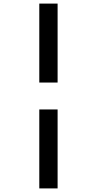

<svg xmlns="http://www.w3.org/2000/svg" viewBox="-20 -830 540 1070"><path d="M199 -370V-810H301V-370ZM199 220V-220H301V220Z"/></svg>

Font: M PLUS 1 Code Medium
Style: Regular
Weight: 500
Designer: Coji Morishita
Foundry: UNDERFOREST DESIGN
Version: Version 1.002